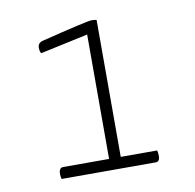

<svg xmlns="http://www.w3.org/2000/svg" viewBox="-56 -767 542 535"><g transform="rotate(-10 214.5 -499.5)"><path d="M82 -644Q78 -649 78 -660Q78 -673 91 -677Q223 -710 236 -710Q246 -710 250 -708V-321H353Q355 -315 355 -305Q355 -289 343 -289H77Q75 -297 75 -303Q75 -321 87 -321H217V-673Z"/></g></svg>

Font: Yanone Kaffeesatz Thin
Style: Regular
Weight: 250
Designer: Yanone (Cyrillic: Daniel Pouzeot)
Foundry: Yanone
Version: Version 1.003;PS 001.003;hotconv 1.0.88;makeotf.lib2.5.64775